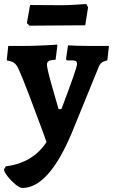

<svg xmlns="http://www.w3.org/2000/svg" viewBox="-41 -695 563 957"><path d="M-21 149 -12 134Q55 126 106.5 95Q158 64 191 13L169 -48Q138 -132 103 -224Q68 -316 51 -352Q41 -374 28 -382.5Q15 -391 -5 -393L-7 -398L0 -466H76Q123 -466 183 -469Q243 -472 243 -473L245 -468L236 -397Q210 -396 201.5 -390.5Q193 -385 193 -373Q193 -354 217.5 -267.5Q242 -181 251 -151H265Q343 -356 343 -376Q343 -386 337.5 -390Q332 -394 317 -394H292L288 -400L298 -469Q309 -468 340 -467Q371 -466 406 -466H502L494 -394Q472 -389 463 -380.5Q454 -372 446 -349L319 -38Q203 242 70 242Q58 242 36 224Q14 206 -3.5 183.5Q-21 161 -21 149ZM93 -580 109 -670 263 -669Q294 -669 335 -671.5Q376 -674 389 -675L398 -659L384 -569L243 -568L106 -567Z"/></svg>

Font: Alegreya ExtraBold
Style: Regular
Weight: 800
Designer: Juan Pablo del Peral
Foundry: Huerta Tipografica
Version: Version 2.007; ttfautohint (v1.6)